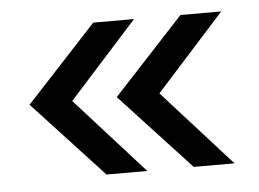

<svg xmlns="http://www.w3.org/2000/svg" viewBox="-35 -457 550 408"><g transform="rotate(-5 240.0 -253.0)"><path d="M264 -91H177L27 -253L177 -415H264L118 -253ZM304 -253 450 -91H363L213 -253L363 -415H450Z"/></g></svg>

Font: Hind Mysuru
Style: Regular
Weight: 400
Designer: Manushi Parikh, Hitesh Malaviya
Foundry: Indian Type Foundry
Version: Version 0.703;PS 1.0;hotconv 1.0.86;makeotf.lib2.5.63406